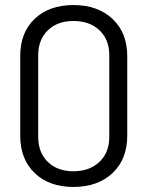

<svg xmlns="http://www.w3.org/2000/svg" viewBox="-20 -729 580 759"><path d="M60 -192V-508Q60 -600 117 -654.5Q174 -709 270 -709Q367 -709 425 -654Q483 -599 483 -508V-192Q483 -100 425 -45Q367 10 270 10Q174 10 117 -45Q60 -100 60 -192ZM412 -188V-511Q412 -572 373.5 -609Q335 -646 270 -646Q207 -646 169 -609Q131 -572 131 -511V-188Q131 -126 169 -89Q207 -52 270 -52Q334 -52 373 -89Q412 -126 412 -188Z"/></svg>

Font: Amber EN
Style: Regular
Weight: 400
Designer: Jeremy Tribby
Foundry: Tribby Type Co.
Version: Version 1.403 November 24, 2021